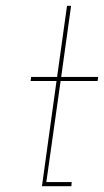

<svg xmlns="http://www.w3.org/2000/svg" viewBox="-20 -639 357 659"><path d="M210 -619 176 -375H87L85 -361H174L124 0H225L226 -14H139L188 -361H315L317 -375H190L224 -619Z"/></svg>

Font: Josefin Slab Thin
Style: Italic
Weight: 100
Italic angle: -12°
Designer: Santiago Orozco
Foundry: Typemade
Version: Version 2.000